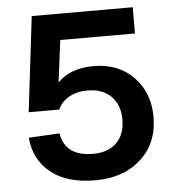

<svg xmlns="http://www.w3.org/2000/svg" viewBox="-52 -759 760 824"><g transform="rotate(-5 328.0 -347.0)"><path d="M57 -191 190 -198Q206 -98 326 -98Q391 -98 427.5 -134Q464 -170 464 -234Q464 -297 427 -334Q390 -371 325 -371Q280 -371 246 -352Q212 -333 198 -300H66L115 -710H550V-597H228L205 -416Q260 -473 360 -473Q467 -473 532.5 -405.5Q598 -338 598 -234Q598 -121 523 -52.5Q448 16 326 16Q204 16 134.5 -40Q65 -96 57 -191Z"/></g></svg>

Font: Txt Sans SemiBold
Style: Regular
Weight: 600
Designer: Open Source
Foundry: XRLN
Version: Version 1.0